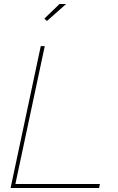

<svg xmlns="http://www.w3.org/2000/svg" viewBox="-20 -941 592 961"><path d="M184 -710H204L57 -20H480L476 0H33ZM215 -836 202 -848 278 -921H311Z"/></svg>

Font: Raleway Thin
Style: Italic
Weight: 100
Italic angle: -12°
Designer: Matt McInerney, Pablo Impallari, Rodrigo Fuenzalida
Foundry: Matt McInerney, Pablo Impallari, Rodrigo Fuenzalida
Version: Version 4.026